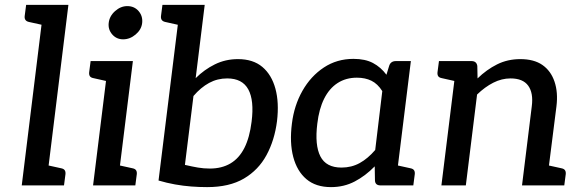

<svg xmlns="http://www.w3.org/2000/svg" viewBox="-20 -759 2376 786"><path d="M69 0 160 -739H260L169 0ZM141 0 163 -85 231 -70Q241 -68 245 -62Q249 -56 248 -46L242 0ZM188 -739 167 -654 99 -669Q89 -671 84.5 -677Q80 -683 81 -693L87 -739Z M361 0 424 -509H524L461 0ZM433 0 455 -85 523 -70Q533 -68 537 -62Q541 -56 540 -46L534 0ZM452 -509 430 -424 363 -439Q352 -441 348 -447Q344 -453 345 -463L351 -509ZM484 -598Q457 -598 439.5 -618Q422 -638 425 -665Q428 -693 451 -713.5Q474 -734 501 -734Q530 -734 547.5 -713.5Q565 -693 562 -665Q559 -638 535.5 -618Q512 -598 484 -598Z M828 7Q796 7 763 4.5Q730 2 696.5 -4Q663 -10 629 -20L718 -739H818L781 -439Q816 -474 859.5 -495.5Q903 -517 954 -517Q1016 -517 1054 -485Q1092 -453 1107.5 -396Q1123 -339 1114 -263Q1104 -185 1071 -124Q1038 -63 978.5 -28Q919 7 828 7ZM839 -69Q888 -69 923.5 -90Q959 -111 980.5 -153.5Q1002 -196 1010 -261Q1021 -348 996.5 -393Q972 -438 910 -438Q870 -438 836 -419.5Q802 -401 772 -366L737 -84Q767 -77 790.5 -73Q814 -69 839 -69ZM746 -739 724 -654 657 -669Q647 -671 642.5 -677Q638 -683 639 -693L645 -739Z M1335 7Q1273 7 1234.5 -25.5Q1196 -58 1180.5 -116.5Q1165 -175 1175 -253Q1184 -327 1218 -387Q1252 -447 1305.5 -482.5Q1359 -518 1427 -518Q1475 -518 1507 -501Q1539 -484 1562 -453L1573 -489Q1579 -509 1601 -509H1662L1599 0H1538Q1516 0 1515 -20L1514 -78Q1476 -39 1432 -16Q1388 7 1335 7ZM1378 -73Q1419 -73 1452.5 -91.5Q1486 -110 1516 -145L1545 -386Q1526 -416 1500.5 -428.5Q1475 -441 1441 -441Q1396 -441 1362 -419Q1328 -397 1307 -355Q1286 -313 1279 -253Q1268 -165 1291.5 -119Q1315 -73 1378 -73ZM1571 0 1593 -85 1661 -70Q1671 -68 1675 -62Q1679 -56 1678 -46L1672 0Z M1787 0 1850 -509H1910Q1931 -509 1934 -489L1935 -438Q1972 -474 2015 -495.5Q2058 -517 2110 -517Q2166 -517 2200.5 -493Q2235 -469 2250 -425Q2265 -381 2258 -324L2217 0H2117L2157 -324Q2164 -378 2142.5 -408Q2121 -438 2070 -438Q2034 -438 1999.5 -420.5Q1965 -403 1933 -372L1887 0ZM2189 0 2211 -85 2279 -70Q2289 -68 2293 -62Q2297 -56 2296 -46L2290 0ZM1878 -509 1856 -424 1789 -439Q1778 -441 1774 -447Q1770 -453 1771 -463L1777 -509Z"/></svg>

Font: Aleo Medium
Style: Italic
Weight: 500
Italic angle: -7°
Designer: Alessio Laiso
Foundry: Alessio Laiso
Version: Version 2.001;gftools[0.9.29]